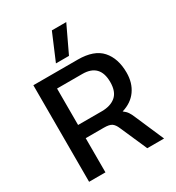

<svg xmlns="http://www.w3.org/2000/svg" viewBox="-203 -987 1015 1109"><g transform="rotate(-30 305.0 -432.5)"><path d="M239 -688 314 -865H410L326 -688ZM63 0V-644H359Q467 -644 516.5 -588.5Q566 -533 566 -438Q566 -370 532 -322Q498 -274 434 -255Q452 -242 462 -227Q472 -212 482 -187L563 0H451L372 -180Q361 -206 345.5 -217Q330 -228 293 -228H172V0ZM172 -316H330Q389 -316 423 -345Q457 -374 457 -438Q457 -559 340 -559H172Z"/></g></svg>

Font: Kanit
Style: Regular
Weight: 400
Designer: Katatrad Team
Foundry: CadsonDemak
Version: Version 2.000; ttfautohint (v1.8.3)